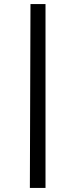

<svg xmlns="http://www.w3.org/2000/svg" viewBox="-20 -845 371 945"><path d="M204 -825V80H127L130 -825Z"/></svg>

Font: Yaldevi ExtraLight Medium
Style: Regular
Weight: 500
Version: Version 1.100